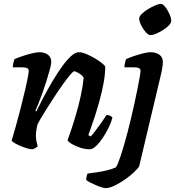

<svg xmlns="http://www.w3.org/2000/svg" viewBox="-20 -769 902 989"><path d="M147 0Q136 0 119 -5Q102 -10 84.5 -17.5Q67 -25 54.5 -32.5Q42 -40 40 -45Q48 -71 60 -113.5Q72 -156 85 -206.5Q98 -257 109 -304Q114 -326 118.5 -346.5Q123 -367 125.5 -382Q128 -397 128 -402Q128 -414 120 -418Q112 -422 97 -422H46Q46 -433 49 -445Q52 -457 54 -464Q69 -471 94 -479.5Q119 -488 144 -494Q169 -500 182 -500Q210 -500 227 -487Q244 -474 244 -449Q244 -438 237 -412Q230 -386 220 -354Q210 -322 198.5 -290Q187 -258 177 -233Q167 -208 162 -199L167 -195Q184 -230 205.5 -270.5Q227 -311 251 -351.5Q275 -392 299 -425.5Q323 -459 345.5 -479.5Q368 -500 386 -500Q402 -500 424 -491Q446 -482 468 -469Q490 -456 505.5 -443.5Q521 -431 522 -425Q522 -388 514 -343.5Q506 -299 493.5 -253.5Q481 -208 468.5 -169.5Q456 -131 446.5 -105Q437 -79 435 -73L447 -66Q457 -76 472 -96Q487 -116 503 -138.5Q519 -161 529 -177Q538 -177 547.5 -172.5Q557 -168 559 -163Q554 -142 541 -114.5Q528 -87 510.5 -60.5Q493 -34 475 -17Q457 0 442 0Q418 0 392.5 -8.5Q367 -17 349 -28Q331 -39 328 -47Q333 -60 345 -95Q357 -130 371 -177.5Q385 -225 396 -275.5Q407 -326 411 -369Q405 -379 395 -386Q385 -393 376 -397.5Q367 -402 362 -402Q357 -402 340.5 -382.5Q324 -363 302 -332Q280 -301 256 -264Q232 -227 210 -192Q188 -157 174 -130Q170 -116 167.5 -100.5Q165 -85 165 -70Q165 -56 167.5 -42.5Q170 -29 174 -15Q170 -11 162.5 -6.5Q155 -2 147 0ZM524 200Q517 200 502.5 195.5Q488 191 472 184Q456 177 442.5 170Q429 163 424 158Q424 149 426.5 138Q429 127 431 125Q455 122 482 118Q509 114 534.5 107.5Q560 101 577 93Q582 86 588.5 70Q595 54 603 30Q611 6 619.5 -24Q628 -54 637.5 -89.5Q647 -125 656 -164Q665 -202 673.5 -241Q682 -280 689 -315Q696 -350 700 -373.5Q704 -397 704 -402Q704 -414 696 -418Q688 -422 674 -422H621Q621 -434 624 -445.5Q627 -457 629 -464Q645 -472 669 -480Q693 -488 717 -494Q741 -500 754 -500Q785 -500 802 -486.5Q819 -473 819 -448Q819 -441 817.5 -429.5Q816 -418 813 -403Q810 -388 805 -368L697 87Q692 97 672.5 116Q653 135 626 154Q599 173 571.5 186.5Q544 200 524 200ZM755 -588Q744 -588 730.5 -603.5Q717 -619 707 -639Q697 -659 697 -674Q697 -684 710 -697Q723 -710 742.5 -722Q762 -734 780 -741.5Q798 -749 808 -749Q819 -749 831.5 -733Q844 -717 853 -696.5Q862 -676 862 -662Q862 -651 849.5 -638Q837 -625 818.5 -613.5Q800 -602 783 -595Q766 -588 755 -588Z"/></svg>

Font: Texturina 12pt
Style: Bold Italic
Weight: 700
Italic angle: -11°
Designer: Guillermo Torres Carreño
Foundry: Omnibus-Type
Version: Version 1.002